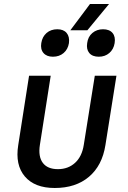

<svg xmlns="http://www.w3.org/2000/svg" viewBox="-20 -928 640 958"><path d="M253 10Q153 10 104 -47.5Q55 -105 71 -204L125 -550H233L179 -205Q170 -147 193.5 -115.5Q217 -84 269 -84Q320 -84 354.5 -115.5Q389 -147 398 -205L453 -550H561L506 -204Q490 -102 424 -46Q358 10 253 10ZM331 -777 429 -908H524L416 -777ZM473 -645Q441 -645 425.5 -663.5Q410 -682 415 -713Q419 -745 441 -763.5Q463 -782 494 -782Q526 -782 541.5 -763.5Q557 -745 552 -713Q547 -682 525.5 -663.5Q504 -645 473 -645ZM244 -645Q213 -645 197 -663.5Q181 -682 186 -713Q191 -745 212.5 -763.5Q234 -782 266 -782Q297 -782 312.5 -763.5Q328 -745 324 -713Q319 -682 297.5 -663.5Q276 -645 244 -645Z"/></svg>

Font: JetBrains Mono NL SemiBold
Style: Italic
Weight: 600
Italic angle: -9°
Monospace: yes
Designer: Philipp Nurullin, Konstantin Bulenkov
Foundry: JetBrains
Version: Version 2.305; ttfautohint (v1.8.4.7-5d5b)